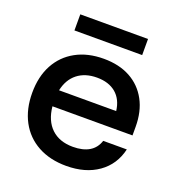

<svg xmlns="http://www.w3.org/2000/svg" viewBox="-124 -766 815 879"><g transform="rotate(20 283.5 -327.0)"><path d="M294.2 10Q215 10 156.2 -22.1Q97.5 -54.2 65.8 -113.3Q34.2 -172.5 34.2 -251.7Q34.2 -330.8 65.4 -388.8Q96.7 -446.7 154.2 -478.3Q211.7 -510 290 -510Q365 -510 419.2 -480.4Q473.3 -450.8 502.9 -396.2Q532.5 -341.7 532.5 -266.7V-225H142.5Q149.2 -156.7 188.3 -119.6Q227.5 -82.5 293.3 -82.5Q341.7 -82.5 372.5 -100.8Q403.3 -119.2 415 -155.8H530Q511.7 -77.5 449.6 -33.8Q387.5 10 294.2 10ZM145.8 -304.2H424.2Q417.5 -359.2 382.5 -388.8Q347.5 -418.3 290 -418.3Q232.5 -418.3 195 -388.8Q157.5 -359.2 145.8 -304.2ZM118.3 -585.8V-664.2H448.3V-585.8Z"/></g></svg>

Font: Funnel Display Medium
Style: Regular
Weight: 500
Designer: NORD ID, Kristian Moeller
Foundry: Dicotype
Version: Version 1.000